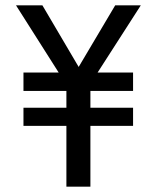

<svg xmlns="http://www.w3.org/2000/svg" viewBox="-20 -700 588 720"><path d="M346 -428H479V-359H319V-296H479V-228H319V0H229V-228H68V-296H229V-359H68V-428H200L40 -680H139L275 -449L412 -680H508Z"/></svg>

Font: Martel Sans
Style: Regular
Weight: 400
Designer: Dan Reynolds and Mathieu Réguer
Foundry: Dan Reynolds and Mathieu Réguer
Version: Version 1.002; ttfautohint (v1.1) -l 5 -r 5 -G 72 -x 0 -D la